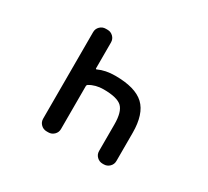

<svg xmlns="http://www.w3.org/2000/svg" viewBox="-144 -983 1288 1190"><g transform="rotate(30 500.0 -388.0)"><path d="M702.1 -20.5Q678.7 -20.5 661.6 -37.1Q644.5 -53.7 644.5 -78.1V-267.6Q644.5 -357.4 610.4 -390.1Q576.2 -422.9 478.5 -422.9Q420.9 -422.9 377.9 -396.5Q372.1 -392.6 372.1 -384.8V-78.1Q372.1 -53.7 355 -37.1Q337.9 -20.5 314.5 -20.5H301.8Q278.3 -20.5 261.2 -37.1Q244.1 -53.7 244.1 -78.1V-697.3Q244.1 -721.7 261.2 -738.3Q278.3 -754.9 301.8 -754.9H314.5Q337.9 -754.9 355 -738.3Q372.1 -721.7 372.1 -697.3V-511.7Q372.1 -509.8 374 -508.3Q376 -506.8 377.9 -507.8Q429.7 -532.2 499 -532.2Q570.3 -532.2 622.1 -517.6Q673.8 -502.9 705.6 -473.1Q737.3 -443.4 752.9 -394.5Q768.6 -345.7 768.6 -279.3V-78.1Q768.6 -53.7 751.5 -37.1Q734.4 -20.5 710.9 -20.5Z"/></g></svg>

Font: Rounded Mgen+ 2m medium
Style: Regular
Weight: 500
Designer: [Source Han Sans]
Ryoko NISHIZUKA  (kana & ideographs); Paul D. Hunt (Latin, Greek & Cyrillic); Wenlong ZHANG  (bopomofo
Version: Version 1.059.20150602